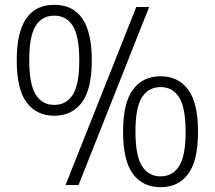

<svg xmlns="http://www.w3.org/2000/svg" viewBox="-20 -769 893 798"><path d="M49.5 -518.5Q49.5 -749 205.5 -749Q361.5 -749 361.5 -518.5Q361.5 -398 320.2 -343Q279 -288 205.5 -288Q132 -288 90.8 -343Q49.5 -398 49.5 -518.5ZM252.5 0 546.5 -740H600L306.5 0ZM309.5 -518Q309.5 -619 282.5 -661.5Q255.5 -704 205.5 -704Q155.5 -704 128.5 -661.8Q101.5 -619.5 101.5 -519.5Q101.5 -418.5 128.5 -375.8Q155.5 -333 205.5 -333Q255.5 -333 282.5 -375.2Q309.5 -417.5 309.5 -518ZM491.5 -221.5Q491.5 -342 532.8 -397Q574 -452 647.5 -452Q720.5 -452 761.8 -397Q803 -342 803 -221.5Q803 -101 762 -46Q721 9 647.5 9Q573.5 9 532.5 -46Q491.5 -101 491.5 -221.5ZM751.5 -220.5Q751.5 -321.5 724.5 -364.2Q697.5 -407 647.5 -407Q597.5 -407 570.2 -364.8Q543 -322.5 543 -222.5Q543 -121.5 570.2 -78.8Q597.5 -36 647.5 -36Q697 -36 724.2 -78.2Q751.5 -120.5 751.5 -220.5Z"/></svg>

Font: Encode Sans Semi Condensed Light
Style: Regular
Weight: 300
Width: 4
Designer: Multiple Designers
Foundry: Impallari Type
Version: Version 2.000